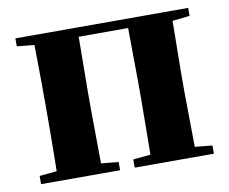

<svg xmlns="http://www.w3.org/2000/svg" viewBox="-65 -627 846 708"><g transform="rotate(-10 358.0 -273.0)"><path d="M34.2 -516.1V-545.9H681.2V-516.1L616.2 -508.8L613.8 -308.1V-237.8L616.2 -37.1L681.2 -30.8V0H384.8V-30.8L450.2 -37.1L452.1 -237.8V-308.1L450.2 -511.2H265.1L263.2 -308.1V-237.8L265.1 -37.1L330.1 -30.8V0H34.2V-30.8L99.1 -37.1Q99.6 -65.9 100.1 -102.1Q100.6 -138.2 100.8 -174.1Q101.1 -210 101.1 -237.8V-308.1Q101.1 -335.9 100.8 -371.8Q100.6 -407.7 100.1 -444.1Q99.6 -480.5 99.1 -509.8Z"/></g></svg>

Font: Source Han Serif TW Heavy
Style: Regular
Weight: 900
Designer: Ryoko NISHIZUKA Ë•øÂ°öÊ∂ºÂ≠ê (kana & ideographs); Frank Grie√ühammer (Latin, Greek & Cyrillic); Wenlong ZHANG Âº†ÊñáÈæô 
Foundry: Adobe
Version: Version 2.003;hotconv 1.1.1;makeotfexe 2.6.0